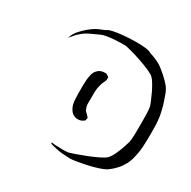

<svg xmlns="http://www.w3.org/2000/svg" viewBox="-173 -930 1131 1134"><g transform="rotate(30 393.0 -363.0)"><path d="M781 -215Q778 -193 771 -163.5Q764 -134 751 -111Q745 -101 738 -90Q731 -79 723 -70Q713 -59 702 -48.5Q691 -38 678 -29Q669 -20 646 -11Q623 -2 593.5 6Q564 14 534.5 20Q505 26 482 29.5Q459 33 450 33Q428 33 396 30.5Q364 28 341 22Q334 20 327.5 18.5Q321 17 314 15Q313 14 310.5 13.5Q308 13 306 12L305 5Q307 4 311 5Q315 6 316 6Q323 7 330 7.5Q337 8 344 8Q363 9 382 9Q401 9 420 7Q431 4 461.5 -6.5Q492 -17 528.5 -31.5Q565 -46 595.5 -61Q626 -76 637 -87Q652 -102 665 -130Q678 -158 687.5 -186Q697 -214 701 -229Q705 -252 705.5 -283.5Q706 -315 706 -337Q706 -352 706 -377.5Q706 -403 705 -428.5Q704 -454 701 -469Q698 -480 689 -501.5Q680 -523 668.5 -547.5Q657 -572 644 -593.5Q631 -615 620 -626Q609 -637 578 -650.5Q547 -664 510.5 -676.5Q474 -689 443 -697.5Q412 -706 401 -708Q390 -709 367 -708.5Q344 -708 318 -706Q292 -704 269 -700Q246 -696 235 -690Q213 -680 179.5 -664.5Q146 -649 123 -627Q107 -614 93 -595L82 -583Q79 -580 79 -580Q78 -580 79.5 -583.5Q81 -587 82 -587Q84 -594 87 -600Q90 -606 94 -613Q109 -636 131 -656.5Q153 -677 175 -693Q192 -705 211 -713.5Q230 -722 249 -729Q258 -738 287.5 -744.5Q317 -751 356.5 -754.5Q396 -758 435.5 -758.5Q475 -759 504.5 -755.5Q534 -752 543 -744Q564 -738 584 -729.5Q604 -721 623 -710Q646 -694 673 -670Q700 -646 719 -623Q736 -601 746.5 -569Q757 -537 765 -514Q770 -494 775 -473Q780 -452 782 -432Q785 -410 785.5 -381Q786 -352 786 -329Q786 -307 785 -273.5Q784 -240 781 -215ZM398 -468Q394 -459 389.5 -449.5Q385 -440 383 -430Q376 -408 375.5 -384Q375 -360 375 -337Q375 -323 374.5 -307.5Q374 -292 378 -278Q380 -274 382 -268Q384 -262 386 -258Q390 -253 395 -249Q400 -245 404 -240Q406 -237 410.5 -233Q415 -229 416 -226Q416 -224 415 -220.5Q414 -217 413 -215Q413 -214 413 -211.5Q413 -209 411 -207Q410 -205 407 -203.5Q404 -202 402 -200Q392 -193 378 -191Q364 -189 351 -193Q331 -199 319 -216Q307 -233 302 -252Q298 -268 297.5 -285.5Q297 -303 296 -320Q296 -343 296 -371.5Q296 -400 298 -422Q300 -439 304.5 -457.5Q309 -476 322 -489Q340 -509 371 -509Q373 -509 376.5 -509Q380 -509 382 -508Q385 -507 388.5 -504.5Q392 -502 395 -500Q399 -498 400 -497Q401 -496 401 -493.5Q401 -491 401 -489Q402 -483 401.5 -479Q401 -475 398 -468Z"/></g></svg>

Font: Rubik Vinyl
Style: Regular
Weight: 400
Designer: Hubert and Fischer, NaN
Foundry: Hubert and Fischer, NaN
Version: Version 2.200